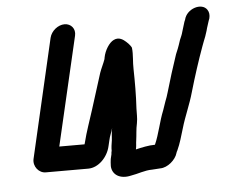

<svg xmlns="http://www.w3.org/2000/svg" viewBox="-46 -589 840 704"><g transform="rotate(-5 373.5 -237.0)"><path d="M159 -470 58 -33C52 -6 73 21 100 20H255C292 20 327 -15 336 -56L341 -77C344 -92 350 -103 355 -121C352 -110 351 -87 350 -76L347 -56C346 -49 346 -43 346 -38C345 -34 344 -30 344 -25L340 -8C339 1 338 9 338 18C339 49 367 69 409 59C435 55 460 44 488 44C497 44 510 42 518 42C545 42 575 16 582 -9C582 -11 584 -14 586 -18C598 -44 604 -68 613 -97C626 -142 645 -181 658 -228C674 -283 692 -339 711 -391L717 -407C723 -421 726 -430 731 -446C734 -459 739 -471 742 -482L745 -490C748 -502 747 -513 741 -522C722 -551 665 -533 656 -493L653 -486C650 -474 645 -462 642 -450C639 -438 635 -431 631 -421L625 -403C623 -397 619 -386 612 -370C596 -323 583 -281 569 -233C566 -222 562 -211 558 -201L547 -169C531 -130 523 -84 506 -46C483 -46 456 -40 435 -35C438 -48 437 -56 439 -68C442 -88 442 -108 447 -130C451 -151 449 -165 450 -184C453 -233 453 -282 452 -329C451 -355 456 -382 453 -407C453 -408 452 -411 448 -416C444 -421 440 -426 434 -431C425 -439 409 -452 389 -442C372 -434 355 -407 350 -381L349 -375C344 -360 334 -341 329 -326L323 -307C311 -270 299 -231 287 -193C275 -155 260 -114 251 -77L249 -70H156L249 -470C255 -495 238 -515 214 -515C190 -515 165 -495 159 -470Z"/></g></svg>

Font: Electronic
Style: BlkIt
Weight: 900
Version: Version 1.011